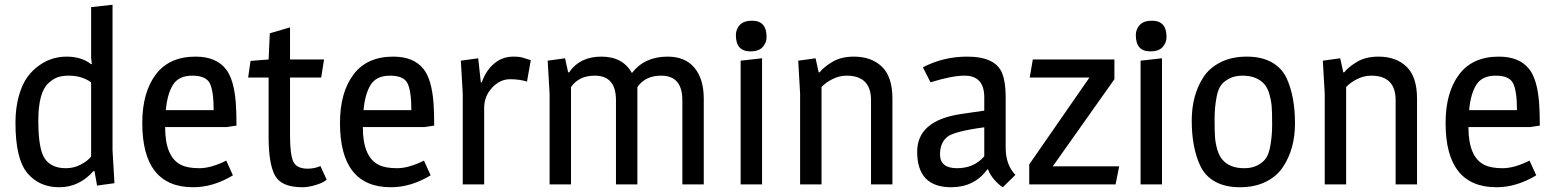

<svg xmlns="http://www.w3.org/2000/svg" viewBox="-20 -775 6532 807"><path d="M363 -505Q364 -505 366 -506L363 -532V-745L453 -755V-144L461 -5L388 5L377 -56H373Q313 12 229 12Q145 12 95 -47.5Q45 -107 45 -259Q45 -321 59 -371Q73 -421 95 -451Q117 -481 146 -501Q197 -537 260 -537Q323 -537 363 -505ZM269 -457Q242 -457 223 -450.5Q204 -444 184 -426Q141 -387 141 -267.5Q141 -148 168.5 -108Q196 -68 257 -68Q291 -68 320 -83.5Q349 -99 363 -117V-429Q324 -457 269 -457Z M802 -537Q888 -537 929 -485Q963 -443 971 -344Q974 -305 974 -247L933 -241H674Q674 -115 741 -82Q769 -68 818 -68Q867 -68 931 -100L959 -38Q876 12 792 12Q578 12 578 -258Q578 -386 634.5 -461.5Q691 -537 802 -537ZM677 -312H878Q878 -392 862 -424.5Q846 -457 788.5 -457Q731 -457 707 -418.5Q683 -380 677 -312Z M1199 -525H1342L1330 -449H1199V-205Q1199 -127 1212.5 -96.5Q1226 -66 1274 -66Q1301 -66 1327 -77L1353 -20Q1341 -8 1309 2Q1277 12 1251 12Q1163 12 1136 -37Q1109 -86 1109 -199V-449H1023L1033 -519L1109 -525L1114 -635L1199 -660Z M1633 -537Q1719 -537 1760 -485Q1794 -443 1802 -344Q1805 -305 1805 -247L1764 -241H1505Q1505 -115 1572 -82Q1600 -68 1649 -68Q1698 -68 1762 -100L1790 -38Q1707 12 1623 12Q1409 12 1409 -258Q1409 -386 1465.5 -461.5Q1522 -537 1633 -537ZM1508 -312H1709Q1709 -392 1693 -424.5Q1677 -457 1619.5 -457Q1562 -457 1538 -418.5Q1514 -380 1508 -312Z M2138 -537Q2164 -537 2177.5 -532.5Q2191 -528 2200 -525.5Q2209 -523 2211 -522L2195 -432Q2165 -442 2123.5 -442Q2082 -442 2048.5 -406.5Q2015 -371 2015 -321V0H1925V-381L1917 -520L1990 -530L2001 -429H2005Q2022 -478 2056.5 -507.5Q2091 -537 2138 -537Z M2372 -471Q2417 -537 2507.5 -537Q2598 -537 2636 -468Q2689 -537 2786 -537Q2860 -537 2899 -490Q2938 -443 2938 -360V0H2848V-354Q2848 -457 2759 -457Q2692 -457 2659 -409V0H2569V-354Q2569 -457 2480 -457Q2413 -457 2380 -409V0H2290V-381L2282 -520L2355 -530L2368 -471Z M3183 0H3093V-520L3183 -530ZM3134 -559Q3073 -559 3073 -627Q3073 -652 3089.5 -670Q3106 -688 3141 -688Q3202 -688 3202 -620Q3202 -595 3185.5 -577Q3169 -559 3134 -559Z M3569 -537Q3643 -537 3687 -494.5Q3731 -452 3731 -360V0H3641V-354Q3641 -457 3538 -457Q3508 -457 3479 -442.5Q3450 -428 3433 -409V0H3343V-381L3335 -520L3408 -530L3421 -471H3425Q3443 -494 3479.5 -515.5Q3516 -537 3569 -537Z M4117 -366Q4117 -457 4034 -457Q3981 -457 3891 -429L3859 -492Q3945 -537 4045 -537Q4166 -537 4193 -465Q4207 -428 4207 -367V-154Q4207 -82 4248 -40L4195 12Q4177 1 4158.5 -20.5Q4140 -42 4133 -63H4130Q4075 12 3978 12Q3835 12 3835 -137Q3835 -269 4021 -296L4117 -310ZM3931 -126Q3931 -68 4002.5 -68Q4074 -68 4117 -118V-240Q3991 -223 3962 -200Q3931 -175 3931 -126Z M4664 -525V-442L4405 -76H4684L4669 0H4306V-84L4559 -449H4308L4321 -525Z M4864 0H4774V-520L4864 -530ZM4815 -559Q4754 -559 4754 -627Q4754 -652 4770.5 -670Q4787 -688 4822 -688Q4883 -688 4883 -620Q4883 -595 4866.5 -577Q4850 -559 4815 -559Z M5388 -446Q5423 -369 5423 -257Q5423 -149 5373 -74Q5347 -34 5300.5 -11Q5254 12 5191.5 12Q5129 12 5086.5 -12Q5044 -36 5024 -80Q4989 -156 4989 -268Q4989 -376 5039 -452Q5065 -491 5111.5 -514Q5158 -537 5220.5 -537Q5283 -537 5325.5 -513Q5368 -489 5388 -446ZM5094 -370Q5085 -325 5085 -273Q5085 -221 5087 -196.5Q5089 -172 5096.5 -146Q5104 -120 5118 -104Q5148 -68 5210 -68Q5242 -68 5265 -80Q5288 -92 5300 -108.5Q5312 -125 5318 -155Q5327 -200 5327 -252Q5327 -304 5325 -328.5Q5323 -353 5315.5 -379Q5308 -405 5294.5 -421Q5281 -437 5258 -447Q5235 -457 5202.5 -457Q5170 -457 5147 -445Q5124 -433 5112 -416.5Q5100 -400 5094 -370Z M5774 -537Q5848 -537 5892 -494.5Q5936 -452 5936 -360V0H5846V-354Q5846 -457 5743 -457Q5713 -457 5684 -442.5Q5655 -428 5638 -409V0H5548V-381L5540 -520L5613 -530L5626 -471H5630Q5648 -494 5684.5 -515.5Q5721 -537 5774 -537Z M6280 -537Q6366 -537 6407 -485Q6441 -443 6449 -344Q6452 -305 6452 -247L6411 -241H6152Q6152 -115 6219 -82Q6247 -68 6296 -68Q6345 -68 6409 -100L6437 -38Q6354 12 6270 12Q6056 12 6056 -258Q6056 -386 6112.5 -461.5Q6169 -537 6280 -537ZM6155 -312H6356Q6356 -392 6340 -424.5Q6324 -457 6266.5 -457Q6209 -457 6185 -418.5Q6161 -380 6155 -312Z"/></svg>

Font: Magra
Style: Regular
Weight: 400
Designer: Viviana Monsalve
Foundry: Viviana Monsalve
Version: Version 1.001